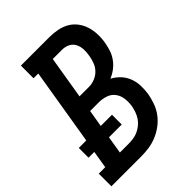

<svg xmlns="http://www.w3.org/2000/svg" viewBox="-234 -840 945 945"><g transform="rotate(-45 239.0 -367.5)"><path d="M-22 0V-88H23L38 -179H-2V-247H50L116 -647H83V-735H282Q310 -735 337.5 -729.5Q365 -724 387.5 -711Q410 -698 426 -677Q442 -656 450 -630.5Q458 -605 459 -576.5Q460 -548 455 -520Q451 -498 444 -476.5Q437 -455 423 -435.5Q409 -416 390 -401.5Q371 -387 349 -378Q373 -365 391 -346Q409 -327 419 -302Q429 -277 430 -249Q431 -221 427 -193Q422 -166 412.5 -139Q403 -112 385.5 -88.5Q368 -65 344.5 -47.5Q321 -30 294.5 -19Q268 -8 240.5 -4Q213 0 186 0ZM180 -424H246Q266 -424 286.5 -432Q307 -440 322 -455.5Q337 -471 344.5 -491Q352 -511 355 -531Q359 -552 358 -573Q357 -594 348 -611.5Q339 -629 321 -638Q303 -647 282 -647H217ZM186 -88Q203 -88 219.5 -90.5Q236 -93 251.5 -100Q267 -107 281 -118.5Q295 -130 304.5 -144.5Q314 -159 319.5 -175Q325 -191 328 -207Q332 -232 329 -257Q326 -282 312 -301Q298 -320 275 -328Q252 -336 227 -336H166L151 -247H229V-179H140L125 -88Z"/></g></svg>

Font: Iosevka Slab Semibold Oblique
Style: Regular
Weight: 600
Italic angle: -9°
Monospace: yes
Designer: Belleve Invis
Foundry: Belleve Invis
Version: Version 11.1.1; ttfautohint (v1.8.3)